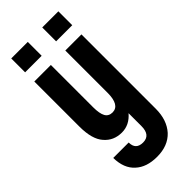

<svg xmlns="http://www.w3.org/2000/svg" viewBox="-271 -738 954 954"><g transform="rotate(-45 205.5 -261.0)"><path d="M40 -528.3H156.2V-231.4Q156.2 -186.5 168 -165.5Q179.7 -144.5 207 -144.5Q257.8 -145.5 257.8 -231.4V-528.3H371.1V-5.9Q371.1 73.2 328.1 121.1Q284.2 168 207 168Q133.8 168 92.8 129.9Q49.8 91.8 48.8 17.6H157.2Q157.2 68.4 208 68.4Q259.8 68.4 259.8 4.9V-85.9Q221.7 -41 168.9 -41Q111.3 -41 76.2 -82Q40 -122.1 40 -211.9ZM40 -690.4H156.2V-592.8H40ZM257.8 -690.4H371.1V-592.8H257.8Z"/></g></svg>

Font: Dinish Condensed
Style: Bold
Weight: 700
Width: 3
Designer: Bert Driehuis
Foundry: Playbeing
Version: Version 3.006; git-39231f3c-release